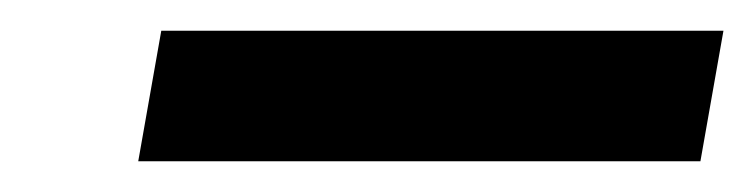

<svg xmlns="http://www.w3.org/2000/svg" viewBox="-20 -740 491 125"><path d="M85 -720H451L436 -635H70Z"/></svg>

Font: SVN-Poppins Medium
Style: Italic
Weight: 500
Italic angle: -10°
Designer: Ninad Kale (Devanagari), Jonny Pinhorn (Latin)
Foundry: Indian Type Foundry
Version: Version 3.002 2017; ttfautohint (v1.8.3)